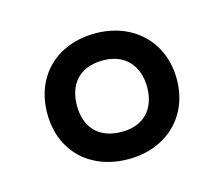

<svg xmlns="http://www.w3.org/2000/svg" viewBox="-57 -796 517 444"><g transform="rotate(-15 202.0 -573.5)"><path d="M202 -423C292 -423 357 -483 357 -573C357 -663 292 -724 202 -724C109 -724 47 -663 47 -573C47 -483 110 -423 202 -423ZM203 -488C147 -488 118 -522 118 -573C118 -624 146 -659 203 -659C256 -659 286 -624 286 -573C286 -522 257 -488 203 -488Z"/></g></svg>

Font: Noto Sans Lao SemiCondensed Medium
Style: Regular
Weight: 500
Width: 4
Designer: Monotype Design Team
Foundry: Monotype Imaging Inc.
Version: Version 2.003